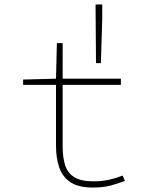

<svg xmlns="http://www.w3.org/2000/svg" viewBox="-20 -832 640 864"><path d="M398 12Q334 12 298 -11.5Q262 -35 247 -77.5Q232 -120 232 -176V-450H84V-474L232 -478L236 -638H262V-478H524V-450H262V-172Q262 -124 273 -89Q284 -54 314 -35Q344 -16 400 -16Q439 -16 470.5 -23Q502 -30 532 -42L542 -18Q509 -5 475.5 3.5Q442 12 398 12ZM412 -548 410 -812H440V-744L434 -548Z"/></svg>

Font: Source Code Pro ExtraLight
Style: Regular
Weight: 200
Monospace: yes
Designer: Paul D. Hunt, Teo Tuominen
Foundry: Adobe
Version: Version 1.026;hotconv 1.1.0;makeotfexe 2.6.0